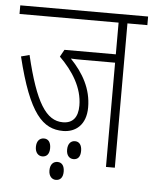

<svg xmlns="http://www.w3.org/2000/svg" viewBox="-51 -665 622 778"><g transform="rotate(5 260.0 -276.0)"><path d="M439 -587H520V-622H0V-587H403V-458H194L178 -429C232 -376 274 -311 274 -238C274 -190 253 -165 213 -165C145 -165 100 -235 55 -425L21 -416C77 -186 135 -130 217 -130C267 -130 310 -162 310 -234C310 -309 275 -371 223 -425C238 -424 257 -424 275 -424H403V0H439ZM240 -56C240 -33 252 -20 269 -20C286 -20 297 -31 297 -56C297 -79 287 -93 269 -93C252 -93 240 -80 240 -56ZM113 -56C113 -33 126 -20 142 -20C159 -20 171 -31 171 -56C171 -79 161 -93 143 -93C125 -93 113 -80 113 -56ZM176 34C176 57 189 70 205 70C222 70 234 59 234 34C234 11 224 -3 206 -3C188 -3 176 10 176 34Z"/></g></svg>

Font: Noto Sans Devanagari UI ExtraCondensed ExtraLight
Style: Regular
Weight: 200
Width: 2
Designer: Jelle Bosma - Monotype Design Team
Foundry: Monotype Imaging Inc.
Version: Version 2.004